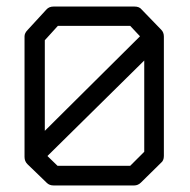

<svg xmlns="http://www.w3.org/2000/svg" viewBox="-20 -617 580 587"><path d="M421 -432 125 -140 156 -110H378L421 -153ZM408 -506 378 -538H157L117 -494V-217ZM65 -526 122 -588Q130 -597 144 -597H391Q406 -597 413 -588L473 -526Q481 -518 481 -505V-140Q481 -126 472 -119L411 -59Q402 -50 390 -50H144Q131 -50 123 -58L64 -115Q55 -124 55 -137V-506Q55 -516 65 -526Z"/></svg>

Font: IBM 3270
Style: Regular
Weight: 400
Monospace: yes
Version: Version 2.3.1